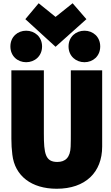

<svg xmlns="http://www.w3.org/2000/svg" viewBox="-20 -1136 682 1182"><path d="M609 -234C609 -75 506 26 329 26C174 26 71 -53 56 -184C52 -215 50 -248 50 -282V-703H250V-314C250 -191 259 -139 333 -139C382 -139 413 -166 415 -234C416 -239 416 -308 416 -314V-703H609ZM218 -1116 322 -1032 427 -1116 512 -1018 322 -848 136 -1018ZM239 -850C239 -790 193 -753 141 -753C89 -753 44 -790 44 -850C44 -910 89 -947 141 -947C193 -947 239 -910 239 -850ZM597 -850C597 -790 552 -753 500 -753C448 -753 402 -790 402 -850C402 -910 448 -947 500 -947C552 -947 597 -910 597 -850Z"/></svg>

Font: Repo Black
Style: Regular
Weight: 900
Designer: Stefan Peev
Foundry: Context Ltd
Version: Version 1.502